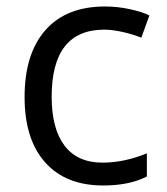

<svg xmlns="http://www.w3.org/2000/svg" viewBox="-20 -565 516 595"><path d="M299.8 9.8Q183.6 9.8 119.9 -61.8Q56.2 -133.3 56.2 -264.2Q56.2 -398.4 120.8 -471.7Q185.5 -544.9 305.2 -544.9Q343.8 -544.9 382.3 -536.6Q420.9 -528.3 442.9 -517.1L418 -448.2Q391.1 -459 359.4 -466.1Q327.6 -473.1 303.2 -473.1Q140.1 -473.1 140.1 -265.1Q140.1 -166.5 179.9 -113.8Q219.7 -61 297.9 -61Q364.7 -61 435.1 -89.8V-18.1Q381.3 9.8 299.8 9.8Z"/></svg>

Font: QFn1     
Style: Regular
Weight: 400
Foundry: Ascender Corporation
Version: Version 1.10